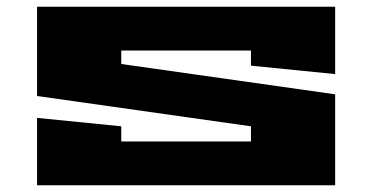

<svg xmlns="http://www.w3.org/2000/svg" viewBox="-20 -550 1105 570"><path d="M90 0V-200L340 -175V-130H725V-175L90 -265V-530H975V-330L725 -355V-400H340V-360L975 -270V0Z"/></svg>

Font: Stalin One
Style: Regular
Weight: 400
Designer: Jovanny Lemonad
Foundry: Alexey Maslov, Jovanny Lemonad
Version: Version 3.002; ttfautohint (v0.91) -l 8 -r 50 -G 200 -x 0 -w